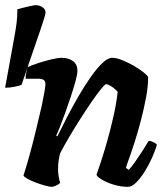

<svg xmlns="http://www.w3.org/2000/svg" viewBox="-60 -724 631 744"><path d="M-40.2 -384 -7 -566Q1.6 -612 4.4 -636Q7.3 -660 7.3 -688Q16.8 -691 31.5 -694.5Q46.2 -698 59.5 -701Q72.8 -704 78.5 -704Q92.8 -704 104.6 -696Q116.5 -688 116.5 -676Q116.5 -666 98.5 -614L23.4 -395Q13 -391 -5.1 -387.5Q-23.1 -384 -40.2 -384ZM142 0Q132 0 114 -5Q96 -10 77.5 -17Q59 -24 46 -31.5Q33 -39 31 -44Q41 -74 54 -121Q67 -168 79.5 -220Q92 -272 102 -315Q108 -343 112 -366.5Q116 -390 116 -399Q116 -409 109.5 -414Q103 -419 87 -419H39Q39 -431 42 -444Q45 -457 47 -464Q62 -471 88 -479.5Q114 -488 139.5 -494Q165 -500 178 -500Q205 -500 222.5 -487.5Q240 -475 240 -449Q240 -437 233 -411Q226 -385 215.5 -353Q205 -321 193.5 -289Q182 -257 172.5 -233Q163 -209 158 -199L162 -195Q179 -230 200 -270.5Q221 -311 244.5 -351.5Q268 -392 291.5 -425.5Q315 -459 336.5 -479.5Q358 -500 375 -500Q391 -500 413.5 -491Q436 -482 458.5 -469Q481 -456 496.5 -443.5Q512 -431 514 -425Q514 -388 505.5 -343.5Q497 -299 485 -253.5Q473 -208 460.5 -169.5Q448 -131 438.5 -105Q429 -79 428 -73L439 -66Q449 -76 463 -96Q477 -116 491.5 -138.5Q506 -161 516 -178Q525 -178 535 -173Q545 -168 548 -163Q542 -142 530 -114.5Q518 -87 501.5 -60.5Q485 -34 468 -17Q451 0 436 0Q409 0 382 -8Q355 -16 335.5 -27.5Q316 -39 314 -47Q318 -58 329.5 -92.5Q341 -127 354.5 -174Q368 -221 379.5 -272Q391 -323 396 -368Q386 -380 372 -389Q358 -398 351 -398Q347 -398 331.5 -379Q316 -360 295 -329.5Q274 -299 251 -263Q228 -227 207.5 -192Q187 -157 173 -130Q165 -101 165 -68Q165 -43 173 -15Q168 -10 158.5 -5.5Q149 -1 142 0Z"/></svg>

Font: Texturina 72pt 72pt ExtraBold
Style: Italic
Weight: 800
Italic angle: -11°
Designer: Guillermo Torres Carreño
Foundry: Omnibus-Type
Version: Version 1.002; ttfautohint (v1.8.3)